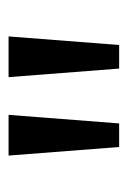

<svg xmlns="http://www.w3.org/2000/svg" viewBox="55 -809 298 448"><g transform="rotate(-90 204.0 -585.0)"><path d="M160 -714 140 -456H85L65 -714ZM343 -714 323 -456H268L248 -714Z"/></g></svg>

Font: Noto Sans Imperial Aramaic
Style: Regular
Weight: 400
Designer: Monotype Design Team
Foundry: Monotype Imaging Inc.
Version: Version 2.001; ttfautohint (v1.8.4.7-5d5b)